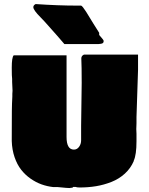

<svg xmlns="http://www.w3.org/2000/svg" viewBox="-20 -954 748 965"><path d="M147.5 -918Q147.5 -927.7 159.2 -933.6Q271.5 -925.8 368.2 -925.8H387.7Q394 -924.3 413.1 -894.5Q451.2 -831.5 478.5 -789.1V-778.3Q481 -774.9 487.1 -768.1Q493.2 -761.2 497.1 -756.1Q501 -751 501 -748Q501 -742.2 498.3 -738.8Q495.6 -735.4 488 -734.1Q480.5 -732.9 476.8 -732.7Q473.1 -732.4 461.9 -732.4H303.7Q280.3 -760.7 204.1 -845.7L183.6 -867.2Q147.5 -903.3 147.5 -918ZM41 -557.6Q39.1 -567.4 39.1 -613.3Q39.1 -666 48.8 -675.8H314.5V-265.6Q314.5 -202.1 351.6 -202.1Q367.2 -202.1 377.4 -216.1Q387.7 -230 387.7 -249V-321.3Q390.6 -535.2 390.6 -537.1Q390.6 -622.1 388.7 -660.2Q388.7 -673.8 402.3 -679.7H673.8V-603.5Q667.5 -418.5 666 -365.2V-335Q666 -329.1 665.5 -319.3Q665 -309.6 665 -305.7Q665 -289.1 666 -282.2V-244.1Q666 -176.3 652.3 -146.5V-144.5Q636.7 -107.9 607.4 -81.3Q578.1 -54.7 540.5 -39.8Q502.9 -24.9 463.4 -18.3Q423.8 -11.7 379.9 -11.7Q366.2 -11.7 359.4 -14.6H347.7Q347.7 -9.8 333 -9.8V-8.8Q322.3 -8.3 270.5 -13.7H248Q217.3 -17.1 188.7 -27.3Q160.2 -37.6 133.3 -56.4Q106.4 -75.2 86.2 -101.1Q65.9 -127 53.2 -164.1Q40.5 -201.2 39.1 -245.1Q39.6 -270.5 39.3 -315.4Q39.1 -360.4 39.6 -397.2Q40 -434.1 42 -468.8V-482.4Q42 -484.9 42.5 -490.2Q43 -495.6 43 -498Q43 -505.4 42 -520Q41 -534.7 41 -542V-558.6Z"/></svg>

Font: Bowlby One SC
Style: Regular
Weight: 400
Width: 1
Version: Version 1.2